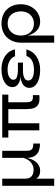

<svg xmlns="http://www.w3.org/2000/svg" viewBox="897 -1446 749 2583"><g transform="rotate(-90 1271.5 -154.5)"><path d="M632 9Q529 9 484 -38Q439 -85 439 -166Q433 -141 422 -111Q411 -81 390.5 -53Q370 -25 338.5 -7Q307 11 261 11Q192 11 159 -41V200H63V-499H159V-199Q159 -129 192.5 -103Q226 -77 277 -77Q322 -77 355 -97Q388 -117 408.5 -148Q429 -179 439 -210V-499H534V-177Q534 -135 544.5 -114.5Q555 -94 576.5 -87.5Q598 -81 632 -81Z M1187 -176Q1187 -118 1208 -100Q1229 -82 1283 -87V0Q1205 8 1164.5 -11Q1124 -30 1109.5 -72Q1095 -114 1095 -174V-417H905V0H810V-417H713V-499H1290V-417H1187Z M1625 11Q1557 11 1501.5 -5.5Q1446 -22 1413.5 -54.5Q1381 -87 1381 -136Q1381 -171 1401.5 -196.5Q1422 -222 1456.5 -236.5Q1491 -251 1533 -254Q1471 -256 1431 -285.5Q1391 -315 1391 -360Q1391 -407 1423 -440.5Q1455 -474 1509.5 -491.5Q1564 -509 1632 -509Q1698 -509 1754 -488Q1810 -467 1848.5 -426Q1887 -385 1899 -327H1806Q1790 -374 1741.5 -400.5Q1693 -427 1630 -427Q1562 -427 1526 -404.5Q1490 -382 1490 -351Q1490 -315 1528 -301.5Q1566 -288 1617 -288H1721V-220H1611Q1554 -220 1517 -202.5Q1480 -185 1480 -150Q1480 -121 1500.5 -103.5Q1521 -86 1554 -79Q1587 -72 1625 -72Q1688 -72 1738 -93.5Q1788 -115 1811 -174H1899Q1874 -84 1799.5 -36.5Q1725 11 1625 11Z M2274 11Q2217 11 2179 -13.5Q2141 -38 2118 -76Q2095 -114 2085 -157V200H1989V-246Q1989 -322 2021 -382Q2053 -442 2111 -475.5Q2169 -509 2247 -509Q2328 -509 2386 -475.5Q2444 -442 2475 -383Q2506 -324 2506 -249Q2506 -172 2474 -113.5Q2442 -55 2389.5 -22Q2337 11 2274 11ZM2247 -73Q2295 -73 2332 -95.5Q2369 -118 2389.5 -157.5Q2410 -197 2410 -249Q2410 -326 2367.5 -376Q2325 -426 2247 -426Q2177 -426 2131 -377.5Q2085 -329 2085 -249Q2085 -199 2103.5 -159.5Q2122 -120 2158 -96.5Q2194 -73 2247 -73Z"/></g></svg>

Font: Syne Medium
Style: Regular
Weight: 500
Designer: Lucas Descroix
Foundry: Bonjour Monde
Version: Version 2.200; ttfautohint (v1.8.4)